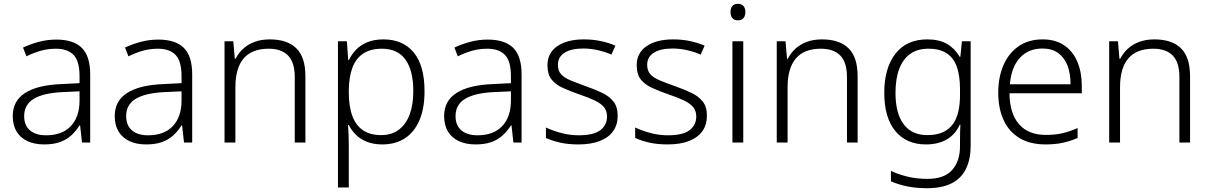

<svg xmlns="http://www.w3.org/2000/svg" viewBox="-20 -749 6357 1009"><path d="M276 -541Q366 -541 410 -497.5Q454 -454 454 -358V0H411L401 -90H398Q379 -60 354.5 -37.5Q330 -15 295.5 -2.5Q261 10 212 10Q161 10 124 -7.5Q87 -25 67 -58Q47 -91 47 -139Q47 -219 112 -260.5Q177 -302 301 -307L398 -312V-349Q398 -428 366.5 -460.5Q335 -493 274 -493Q233 -493 195 -482.5Q157 -472 119 -453L101 -499Q139 -517 183.5 -529Q228 -541 276 -541ZM308 -265Q207 -260 157 -229.5Q107 -199 107 -139Q107 -90 137.5 -64Q168 -38 222 -38Q306 -38 351.5 -85.5Q397 -133 398 -217V-269Z M812 -541Q902 -541 946 -497.5Q990 -454 990 -358V0H947L937 -90H934Q915 -60 890.5 -37.5Q866 -15 831.5 -2.5Q797 10 748 10Q697 10 660 -7.5Q623 -25 603 -58Q583 -91 583 -139Q583 -219 648 -260.5Q713 -302 837 -307L934 -312V-349Q934 -428 902.5 -460.5Q871 -493 810 -493Q769 -493 731 -482.5Q693 -472 655 -453L637 -499Q675 -517 719.5 -529Q764 -541 812 -541ZM844 -265Q743 -260 693 -229.5Q643 -199 643 -139Q643 -90 673.5 -64Q704 -38 758 -38Q842 -38 887.5 -85.5Q933 -133 934 -217V-269Z M1398 -542Q1489 -542 1537 -495.5Q1585 -449 1585 -348V0H1529V-344Q1529 -421 1494 -457Q1459 -493 1392 -493Q1304 -493 1260.5 -442Q1217 -391 1217 -290V0H1160V-532H1206L1214 -440H1218Q1233 -470 1258 -493Q1283 -516 1318 -529Q1353 -542 1398 -542Z M1995 -542Q2097 -542 2154 -473.5Q2211 -405 2211 -269Q2211 -179 2184 -116.5Q2157 -54 2107.5 -22Q2058 10 1989 10Q1943 10 1908 -4Q1873 -18 1850 -41Q1827 -64 1813 -92H1809Q1811 -67 1812 -37.5Q1813 -8 1813 17V236H1756V-532H1803L1810 -433H1813Q1827 -462 1850.5 -487Q1874 -512 1910 -527Q1946 -542 1995 -542ZM1987 -493Q1928 -493 1889.5 -468Q1851 -443 1832.5 -394.5Q1814 -346 1813 -276V-266Q1813 -190 1831.5 -140Q1850 -90 1887.5 -64.5Q1925 -39 1983 -39Q2038 -39 2075.5 -67Q2113 -95 2132.5 -146.5Q2152 -198 2152 -270Q2152 -378 2111 -435.5Q2070 -493 1987 -493Z M2543 -541Q2633 -541 2677 -497.5Q2721 -454 2721 -358V0H2678L2668 -90H2665Q2646 -60 2621.5 -37.5Q2597 -15 2562.5 -2.5Q2528 10 2479 10Q2428 10 2391 -7.5Q2354 -25 2334 -58Q2314 -91 2314 -139Q2314 -219 2379 -260.5Q2444 -302 2568 -307L2665 -312V-349Q2665 -428 2633.5 -460.5Q2602 -493 2541 -493Q2500 -493 2462 -482.5Q2424 -472 2386 -453L2368 -499Q2406 -517 2450.5 -529Q2495 -541 2543 -541ZM2575 -265Q2474 -260 2424 -229.5Q2374 -199 2374 -139Q2374 -90 2404.5 -64Q2435 -38 2489 -38Q2573 -38 2618.5 -85.5Q2664 -133 2665 -217V-269Z M3226 -141Q3226 -93 3202 -59.5Q3178 -26 3132 -8Q3086 10 3020 10Q2964 10 2921.5 0Q2879 -10 2849 -24V-79Q2885 -62 2929.5 -50Q2974 -38 3021 -38Q3100 -38 3135 -65Q3170 -92 3170 -137Q3170 -167 3153.5 -186.5Q3137 -206 3104.5 -221.5Q3072 -237 3024 -253Q2975 -270 2937 -287.5Q2899 -305 2878 -332Q2857 -359 2857 -406Q2857 -471 2909 -506.5Q2961 -542 3048 -542Q3096 -542 3138 -533Q3180 -524 3214 -509L3193 -462Q3162 -476 3123.5 -485Q3085 -494 3045 -494Q2982 -494 2947 -472Q2912 -450 2912 -408Q2912 -377 2929 -358.5Q2946 -340 2978.5 -326.5Q3011 -313 3056 -297Q3104 -280 3142.5 -262Q3181 -244 3203.5 -216Q3226 -188 3226 -141Z M3695 -141Q3695 -93 3671 -59.5Q3647 -26 3601 -8Q3555 10 3489 10Q3433 10 3390.5 0Q3348 -10 3318 -24V-79Q3354 -62 3398.5 -50Q3443 -38 3490 -38Q3569 -38 3604 -65Q3639 -92 3639 -137Q3639 -167 3622.5 -186.5Q3606 -206 3573.5 -221.5Q3541 -237 3493 -253Q3444 -270 3406 -287.5Q3368 -305 3347 -332Q3326 -359 3326 -406Q3326 -471 3378 -506.5Q3430 -542 3517 -542Q3565 -542 3607 -533Q3649 -524 3683 -509L3662 -462Q3631 -476 3592.5 -485Q3554 -494 3514 -494Q3451 -494 3416 -472Q3381 -450 3381 -408Q3381 -377 3398 -358.5Q3415 -340 3447.5 -326.5Q3480 -313 3525 -297Q3573 -280 3611.5 -262Q3650 -244 3672.5 -216Q3695 -188 3695 -141Z M3886 -532V0H3829V-532ZM3858 -729Q3877 -729 3887 -717.5Q3897 -706 3897 -686Q3897 -665 3887 -653.5Q3877 -642 3858 -642Q3839 -642 3829 -653.5Q3819 -665 3819 -686Q3819 -706 3829 -717.5Q3839 -729 3858 -729Z M4300 -542Q4391 -542 4439 -495.5Q4487 -449 4487 -348V0H4431V-344Q4431 -421 4396 -457Q4361 -493 4294 -493Q4206 -493 4162.5 -442Q4119 -391 4119 -290V0H4062V-532H4108L4116 -440H4120Q4135 -470 4160 -493Q4185 -516 4220 -529Q4255 -542 4300 -542Z M4853 -542Q4916 -542 4957 -518Q4998 -494 5023 -451H5027L5035 -532H5081V17Q5081 86 5057.5 136Q5034 186 4983.5 213Q4933 240 4852 240Q4792 240 4745.5 230Q4699 220 4662 204V149Q4699 167 4748 179Q4797 191 4854 191Q4942 191 4983.5 144.5Q5025 98 5025 20V-11Q5025 -32 5025.5 -53.5Q5026 -75 5027 -94H5024Q5001 -43 4956 -16.5Q4911 10 4846 10Q4743 10 4685 -60.5Q4627 -131 4627 -262Q4627 -391 4685.5 -466.5Q4744 -542 4853 -542ZM4859 -493Q4801 -493 4763 -465.5Q4725 -438 4705.5 -386.5Q4686 -335 4686 -261Q4686 -153 4729 -96Q4772 -39 4853 -39Q4903 -39 4936 -54.5Q4969 -70 4988.5 -98Q5008 -126 5016.5 -164Q5025 -202 5025 -246V-281Q5025 -349 5009 -396Q4993 -443 4956.5 -468Q4920 -493 4859 -493Z M5459 -542Q5527 -542 5573 -510.5Q5619 -479 5642 -424Q5665 -369 5665 -298V-259H5285Q5286 -153 5335 -96.5Q5384 -40 5476 -40Q5525 -40 5562 -48.5Q5599 -57 5643 -76V-24Q5604 -7 5564.5 1.5Q5525 10 5474 10Q5394 10 5338.5 -23Q5283 -56 5254.5 -117.5Q5226 -179 5226 -262Q5226 -343 5253.5 -406.5Q5281 -470 5333 -506Q5385 -542 5459 -542ZM5458 -494Q5385 -494 5340 -445.5Q5295 -397 5287 -306H5606Q5606 -362 5590 -404Q5574 -446 5541.5 -470Q5509 -494 5458 -494Z M6047 -542Q6138 -542 6186 -495.5Q6234 -449 6234 -348V0H6178V-344Q6178 -421 6143 -457Q6108 -493 6041 -493Q5953 -493 5909.5 -442Q5866 -391 5866 -290V0H5809V-532H5855L5863 -440H5867Q5882 -470 5907 -493Q5932 -516 5967 -529Q6002 -542 6047 -542Z"/></svg>

Font: Noto Sans Devanagari Light
Style: Regular
Weight: 300
Version: Version 2.003